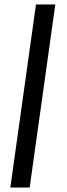

<svg xmlns="http://www.w3.org/2000/svg" viewBox="-20 -822 296 854"><path d="M140 -802H226L112 12H26Z"/></svg>

Font: Krub Medium
Style: Italic
Weight: 500
Italic angle: -8°
Designer: Ekaluck Peanpanawate
Foundry: Cadson Demak Co.,Ltd.
Version: Version 1.000; ttfautohint (v1.6)